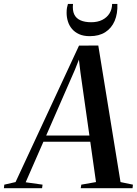

<svg xmlns="http://www.w3.org/2000/svg" viewBox="-92 -986 720 1006"><path d="M-71.5 0 -69.5 -18.5 -10.5 -32 322 -747 423 -747.5 539.5 -32 604.5 -18.5 602.5 0H331L334 -18.5L411 -32L381 -243.5H135.5L42.5 -31L131 -18.5L128.5 0ZM150 -276H376.5L329.5 -606.5L321.5 -673.5L300.5 -620.5ZM378.5 -796.5Q345.5 -796.5 322.5 -807Q299.5 -817.5 285 -834.8Q270.5 -852 263.8 -873.8Q257 -895.5 257 -919Q257 -935 259 -945.5Q261 -956 264 -965.5H290.5Q287 -931.5 297 -910.5Q307 -889.5 329.8 -879.5Q352.5 -869.5 385.5 -869.5Q419.5 -869.5 443.8 -881.8Q468 -894 481.5 -915.5Q495 -937 495.5 -965.5H523Q525 -914.5 508.8 -876.5Q492.5 -838.5 459.8 -817.5Q427 -796.5 378.5 -796.5Z"/></svg>

Font: Merriweather 144pt Medium
Style: Italic
Weight: 500
Italic angle: -7.8°
Version: Version 2.101